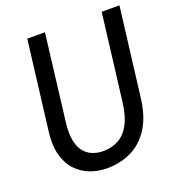

<svg xmlns="http://www.w3.org/2000/svg" viewBox="-134 -834 868 950"><g transform="rotate(-20 300.5 -359.0)"><path d="M269 10Q222.5 10 180.8 -5.8Q139 -21.5 108.2 -54.2Q77.5 -87 63.5 -138.2Q49.5 -189.5 58.5 -260L116 -728H209L153.5 -271.5Q147 -217 154.5 -179.5Q162 -142 180 -119.5Q198 -97 224 -86.8Q250 -76.5 280 -76.5Q325.5 -76.5 361 -96Q396.5 -115.5 419.8 -158.5Q443 -201.5 451.5 -271.5L507.5 -727H601L543.5 -260Q532 -166 493.8 -106.2Q455.5 -46.5 397.8 -18.2Q340 10 269 10Z"/></g></svg>

Font: Spline Sans Mono
Style: Italic
Weight: 400
Italic angle: -4°
Monospace: yes
Designer: Eben Sorkin, Mirko Velimirovic
Foundry: Sorkin Type
Version: Version 1.004